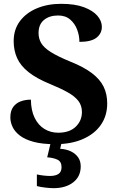

<svg xmlns="http://www.w3.org/2000/svg" viewBox="-20 -744 619 1004"><path d="M268.5 10Q200.9 10 155.6 -2.3Q110.2 -14.6 83.5 -35.4Q56.8 -56.1 45.4 -81Q34.1 -105.8 34.1 -129.8Q34.1 -164.3 49 -184.6Q63.8 -204.8 88 -213.9Q112.1 -222.9 141.5 -222.9Q142.3 -166.3 161.2 -127.8Q180.2 -89.2 212.4 -69.6Q244.5 -50 284.6 -50Q343.5 -50 376 -81.4Q408.4 -112.7 408.4 -158Q408.4 -192.1 389.9 -216.2Q371.3 -240.2 334.3 -261.1Q297.4 -281.9 241.3 -304.8Q171.1 -333.7 129.6 -366.6Q88 -399.5 69.7 -439.7Q51.5 -479.9 51.5 -528.5Q51.5 -589.6 84 -633.2Q116.6 -676.9 172.8 -700.5Q228.9 -724 299.5 -724Q371.6 -724 418.9 -706.3Q466.2 -688.5 489.4 -661.3Q512.6 -634 512.6 -603.9Q512.6 -569 484.7 -547Q456.8 -525 395.3 -525Q395.3 -557.7 383.3 -589.3Q371.4 -620.9 346.9 -641.9Q322.4 -663 283.9 -663Q238 -663 209.8 -639.5Q181.6 -616.1 181.6 -571Q181.6 -542.6 195.2 -518.9Q208.8 -495.2 245.5 -471.9Q282.1 -448.7 349.3 -421.2Q418.2 -393.7 460.3 -361.7Q502.4 -329.8 521.5 -291.3Q540.6 -252.9 540.6 -203.2Q540.6 -138.6 507.4 -90.9Q474.2 -43.2 412.9 -16.6Q351.6 10 268.5 10ZM259.6 240Q243.6 240 217.2 237Q190.8 234 172.8 229V168.1Q190.8 172.1 209.3 174.1Q227.8 176.1 240.8 176.1Q269.8 176.1 285.8 165.6Q301.8 155 301.8 130Q301.8 101 280.3 90.9Q258.8 80.9 226.8 78.6L247.8 -9H304.6L294.6 34Q327.6 36 351.7 48Q375.8 60 389 79.5Q402.1 99 402.1 126Q402.1 179 362.8 209.5Q323.6 240 259.6 240Z"/></svg>

Font: Noto Serif Khmer
Style: Regular
Weight: 400
Designer: Danh Hong and the Monotype Design Team
Foundry: Monotype Imaging Inc.
Version: Version 2.003